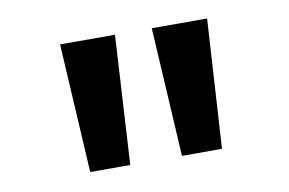

<svg xmlns="http://www.w3.org/2000/svg" viewBox="-46 -798 692 459"><g transform="rotate(-10 300.0 -568.5)"><path d="M460 -412.1H362.8L344.7 -725.1H479ZM237.3 -412.1H140.1L122.1 -725.1H255.4Z"/></g></svg>

Font: Cousine
Style: Bold
Weight: 700
Monospace: yes
Designer: Steve Matteson
Foundry: Ascender Corporation
Version: Version 1.20